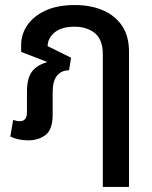

<svg xmlns="http://www.w3.org/2000/svg" viewBox="-20 -548 604 762"><path d="M92 9Q53 9 21 -6L32 -72Q38 -70 45 -68.5Q52 -67 59 -67Q87 -67 87 -103V-184Q87 -238 107 -264Q127 -290 164 -300L165 -303L64 -342V-371Q64 -412 88.5 -448Q113 -484 160.5 -506Q208 -528 277 -528Q338 -528 386.5 -508Q435 -488 463.5 -447Q492 -406 492 -342V194H388V-333Q388 -391 356.5 -416.5Q325 -442 276 -442Q225 -442 197.5 -420Q170 -398 169 -365L262 -319L254 -269Q224 -269 206.5 -248Q189 -227 189 -180V-93Q189 -34 161 -12.5Q133 9 92 9Z"/></svg>

Font: Noto Sans Thai UI SemCond Med
Style: Regular
Weight: 500
Width: 4
Designer: Monotype Design Team
Foundry: Monotype Imaging Inc.
Version: Version 2.000; ttfautohint (v1.8.4.7-5d5b)